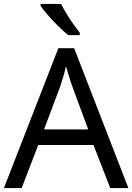

<svg xmlns="http://www.w3.org/2000/svg" viewBox="-20 -964 679 984"><path d="M545 0 459 -221H176L91 0H0L279 -717H360L638 0ZM352 -517Q349 -525 342 -546Q335 -567 328.5 -589.5Q322 -612 318 -624Q311 -593 302 -563.5Q293 -534 287 -517L206 -301H432ZM293 -944Q304 -922 320.5 -894.5Q337 -867 355.5 -841Q374 -815 389 -796V-784H330Q307 -802 278 -830.5Q249 -859 224.5 -887.5Q200 -916 188 -934V-944Z"/></svg>

Font: Noto Sans Samaritan
Style: Regular
Weight: 400
Designer: Monotype Design Team
Foundry: Monotype Imaging Inc.
Version: Version 2.001; ttfautohint (v1.8.4.7-5d5b)